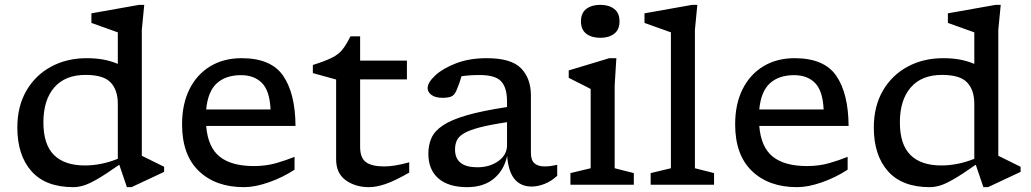

<svg xmlns="http://www.w3.org/2000/svg" viewBox="-20 -762 4252 792"><path d="M657 -53 522.5 10H503.5L472 -82.5Q413 -41 378 -21.2Q343 -1.5 321.8 4.2Q300.5 10 282.5 10Q168 10 109.8 -55.8Q51.5 -121.5 51.5 -236Q51.5 -323.5 88.8 -387.8Q126 -452 190.8 -487Q255.5 -522 337.5 -522Q374.5 -522 405.2 -516.5Q436 -511 466 -498.5V-628.5L357 -667.5V-707L554 -742H575L565 -639V-119.5L657 -74ZM466 -334Q466 -390 436.8 -421.5Q407.5 -453 333 -453Q248.5 -453 203.8 -401.2Q159 -349.5 159 -257Q159 -166 202.5 -122.8Q246 -79.5 330 -79.5Q398 -79.5 466 -107Z M976.5 -522Q1098 -522 1148 -449.5Q1198 -377 1199 -242.5H830.5Q837.5 -155 886 -116Q934.5 -77 1027.5 -77Q1077 -77 1118.8 -89Q1160.5 -101 1195 -115V-62Q1145 -29.5 1088.5 -9.8Q1032 10 986.5 10Q869.5 10 800.2 -56.5Q731 -123 731 -249Q731 -332.5 761.5 -393.8Q792 -455 847.2 -488.5Q902.5 -522 976.5 -522ZM974 -452Q911.5 -452 874.5 -418.5Q837.5 -385 830.5 -310.5H1096Q1092.5 -387.5 1060.5 -419.8Q1028.5 -452 974 -452Z M1465.5 -156Q1465.5 -111 1489.5 -93.2Q1513.5 -75.5 1565 -75.5Q1607.5 -75.5 1668 -92.5V-50Q1608.5 -16 1570.5 -3Q1532.5 10 1502 10Q1446 10 1406.2 -18.5Q1366.5 -47 1366.5 -105V-434L1270.5 -460.5V-494Q1321.5 -510 1349 -523.8Q1376.5 -537.5 1392.5 -557.5Q1408.5 -577.5 1425.5 -612H1465.5V-512H1658.5V-434.5H1465.5Z M2173 7.5Q2128.5 7.5 2102.8 -23Q2077 -53.5 2072 -119Q2059 -59.5 2016.8 -24.8Q1974.5 10 1907 10Q1830 10 1788.5 -26Q1747 -62 1747 -128Q1747 -164 1759.8 -192.8Q1772.5 -221.5 1807 -244.8Q1841.5 -268 1905.5 -286.5Q1969.5 -305 2071.5 -320.5V-343Q2071.5 -400.5 2047.2 -426.5Q2023 -452.5 1959 -452.5Q1937 -452.5 1918.5 -451.2Q1900 -450 1883.5 -447.5Q1878.5 -429.5 1873.5 -415.8Q1868.5 -402 1862.5 -388Q1854 -368.5 1840.5 -363.5Q1827 -358.5 1806.5 -358.5Q1776 -358.5 1760 -370.2Q1744 -382 1744 -398.5Q1744 -421.5 1775 -450.5Q1806 -479.5 1861 -500.8Q1916 -522 1988 -522Q2089 -522 2129.5 -480.2Q2170 -438.5 2170 -368V-131Q2170 -101 2184.8 -88.2Q2199.5 -75.5 2227 -75.5Q2238.5 -75.5 2251.5 -77.2Q2264.5 -79 2278.5 -82V-37Q2254.5 -14.5 2226.5 -3.5Q2198.5 7.5 2173 7.5ZM1857 -145.5Q1857 -72 1949 -72Q2000.5 -72 2036 -97.8Q2071.5 -123.5 2071.5 -162.5V-258Q2001 -247.5 1958.2 -236.2Q1915.5 -225 1893.8 -212Q1872 -199 1864.5 -182.8Q1857 -166.5 1857 -145.5Z M2456 -606Q2420.5 -606 2398.5 -622.8Q2376.5 -639.5 2376.5 -674Q2376.5 -708.5 2398.5 -725.2Q2420.5 -742 2456 -742Q2491.5 -742 2513.5 -725.2Q2535.5 -708.5 2535.5 -674Q2535.5 -639.5 2513.5 -622.8Q2491.5 -606 2456 -606ZM2522.5 -522 2515.5 -410V-68L2594.5 -48V0H2333V-48L2416.5 -68V-395Q2411 -398 2395.2 -406Q2379.5 -414 2360.5 -423.5Q2341.5 -433 2326 -441V-471.5L2493.5 -522Z M2846.5 -68 2925.5 -48V0H2664V-48L2747.5 -68V-628.5Q2741 -631 2722.5 -637.5Q2704 -644 2681 -652.2Q2658 -660.5 2638.5 -667.5V-707L2835.5 -742H2856.5L2846.5 -639Z M3258 -522Q3379.5 -522 3429.5 -449.5Q3479.5 -377 3480.5 -242.5H3112Q3119 -155 3167.5 -116Q3216 -77 3309 -77Q3358.5 -77 3400.2 -89Q3442 -101 3476.5 -115V-62Q3426.5 -29.5 3370 -9.8Q3313.5 10 3268 10Q3151 10 3081.8 -56.5Q3012.5 -123 3012.5 -249Q3012.5 -332.5 3043 -393.8Q3073.5 -455 3128.8 -488.5Q3184 -522 3258 -522ZM3255.5 -452Q3193 -452 3156 -418.5Q3119 -385 3112 -310.5H3377.5Q3374 -387.5 3342 -419.8Q3310 -452 3255.5 -452Z M4190 -53 4055.5 10H4036.5L4005 -82.5Q3946 -41 3911 -21.2Q3876 -1.5 3854.8 4.2Q3833.5 10 3815.5 10Q3701 10 3642.8 -55.8Q3584.5 -121.5 3584.5 -236Q3584.5 -323.5 3621.8 -387.8Q3659 -452 3723.8 -487Q3788.5 -522 3870.5 -522Q3907.5 -522 3938.2 -516.5Q3969 -511 3999 -498.5V-628.5L3890 -667.5V-707L4087 -742H4108L4098 -639V-119.5L4190 -74ZM3999 -334Q3999 -390 3969.8 -421.5Q3940.5 -453 3866 -453Q3781.5 -453 3736.8 -401.2Q3692 -349.5 3692 -257Q3692 -166 3735.5 -122.8Q3779 -79.5 3863 -79.5Q3931 -79.5 3999 -107Z"/></svg>

Font: Newsreader Caption
Style: Regular
Weight: 400
Designer: Hugues Gentile
Foundry: Production Type
Version: Version 1.001